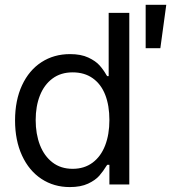

<svg xmlns="http://www.w3.org/2000/svg" viewBox="-20 -760 705 791"><path d="M42 -263.7Q42 -346.7 70.8 -408.7Q99.6 -470.7 150.9 -503.9Q202.1 -537.1 268.6 -537.1Q313.5 -537.1 343.8 -522.9Q374 -508.8 390.1 -490.7Q406.2 -472.7 418.9 -450.2L421.9 -446.3H427.7V-707H512.7V0H430.7V-81.1H421.9L418.9 -77.1Q405.3 -54.7 389.2 -36.1Q373 -17.6 342.8 -3.4Q312.5 10.7 267.6 10.7Q202.1 10.7 150.9 -22.9Q99.6 -56.6 70.8 -119.1Q42 -181.6 42 -263.7ZM430.7 -265.6Q430.7 -325.2 413.6 -369.1Q396.5 -413.1 362.3 -437.5Q328.1 -461.9 279.3 -461.9Q230.5 -461.9 196.3 -436.5Q162.1 -411.1 144.5 -366.7Q127 -322.3 127 -265.6Q127 -208 144.5 -162.6Q162.1 -117.2 196.3 -90.8Q230.5 -64.5 279.3 -64.5Q327.1 -64.5 361.3 -89.8Q395.5 -115.2 413.1 -160.6Q430.7 -206.1 430.7 -265.6ZM580.1 -740.2H665L640.6 -561.5H580.1Z"/></svg>

Font: Pretendard GOV Variable
Style: Regular
Weight: 400
Designer: Base glyphs from Inter by Rasmus Andersson; Hangul glyphs from Noto Sans CJK(Source Han Sans) by Jang Soo-young and Kang
Foundry: Kil Hyung-jin
Version: Version 1.307;Glyphs 3.2 (3192)